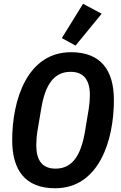

<svg xmlns="http://www.w3.org/2000/svg" viewBox="-20 -987 640 1019"><path d="M272.7 12.1C503.9 12.1 584.5 -239 584.5 -455.6C584.5 -615.1 514.9 -709.9 356.9 -709.9C125.4 -709.9 44.7 -458.8 44.7 -242.5C44.7 -83.1 114.7 12.1 272.7 12.1ZM172.6 -215.2C172.6 -239.7 174.4 -264.6 178.6 -290.8L198.5 -408.7C218.8 -532.3 262.8 -605.8 354.8 -605.8C425.8 -605.8 457 -560.4 457 -482.6C457 -458.1 454.9 -433.6 450.6 -407.3L431.1 -289.4C410.2 -165.8 366.1 -92 274.9 -92C203.1 -92 172.6 -137.8 172.6 -215.2ZM308.2 -784.8 381 -745 519.5 -914.1 420.8 -967Z"/></svg>

Font: Margiela Mono Italic SmBold It
Style: Regular
Weight: 600
Designer: Mike Abbink, Paul van der Laan, Pieter van Rosmalen
Foundry: Bold Monday
Version: Version 2.003 2021